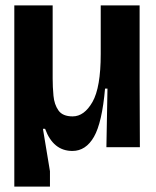

<svg xmlns="http://www.w3.org/2000/svg" viewBox="-20 -545 576 711"><path d="M33 146V-525H175V-254Q175 -223 178 -190.5Q181 -158 196.5 -136Q212 -114 249 -114Q292 -114 322.5 -167.5Q353 -221 353 -345V-525H497V-242L498 0H374L378 -217H369Q358 -91 328 -38.5Q298 14 248 14Q177 14 147 -68H139L165 89V146Z"/></svg>

Font: Bricolage Grotesque 48pt Bricolage Grotesque 48pt Regular
Style: Bold
Weight: 700
Designer: Mathieu Triay
Foundry: Atelier Triay
Version: Version 1.000; ttfautohint (v1.8.4.7-5d5b);gftools[0.9.32]